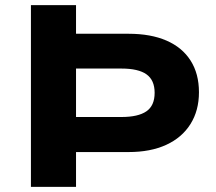

<svg xmlns="http://www.w3.org/2000/svg" viewBox="-20 -725 837 745"><path d="M100 0V-705H275V-594H479Q565 -594 626 -567.5Q687 -541 719.5 -490Q752 -439 752 -367Q752 -296 719 -243.5Q686 -191 625 -163Q564 -135 479 -135H275V0ZM275 -271H451Q516 -271 548 -293Q580 -315 580 -365Q580 -414 548.5 -436.5Q517 -459 451 -459H275Z"/></svg>

Font: Nunito Sans 7pt SemiExpanded ExtraBold
Style: Regular
Weight: 800
Width: 6
Designer: Vernon Adams
Foundry: Vernon Adams
Version: Version 3.101;gftools[0.9.27]